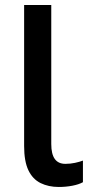

<svg xmlns="http://www.w3.org/2000/svg" viewBox="-20 -734 359 764"><path d="M214 10Q173 10 141.5 -5.5Q110 -21 93 -56.5Q76 -92 76 -153V-714H184V-161Q184 -121 198 -101.5Q212 -82 240 -82Q260 -82 278.5 -86Q297 -90 310 -95V-9Q294 0 268 5Q242 10 214 10Z"/></svg>

Font: Noto Sans Display SemiCondensed Medium
Style: Regular
Weight: 500
Width: 4
Designer: Monotype Design Team
Foundry: Monotype Imaging Inc.
Version: Version 2.003